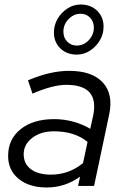

<svg xmlns="http://www.w3.org/2000/svg" viewBox="-20 -824 546 851"><path d="M187 7Q110 7 63 -31Q16 -69 16 -133Q16 -207 71.5 -251.5Q127 -296 220 -296Q264 -296 305.5 -284.5Q347 -273 380 -253L393 -312Q421 -448 274 -448Q214 -448 124 -409L104 -468Q156 -490 201 -500Q246 -510 286 -510Q388 -510 435.5 -458.5Q483 -407 464 -317L397 0H326L335 -41Q268 7 187 7ZM206 -50Q285 -50 348 -101L368 -195Q311 -242 219 -242Q161 -242 123 -213Q85 -184 85 -140Q85 -98 117 -74Q149 -50 206 -50ZM320 -582Q276 -582 247.5 -609.5Q219 -637 219 -680Q219 -713 235.5 -741Q252 -769 279 -786.5Q306 -804 337 -804Q382 -804 410.5 -776.5Q439 -749 439 -706Q439 -673 422.5 -645Q406 -617 379 -599.5Q352 -582 320 -582ZM320 -622Q351 -622 373.5 -646Q396 -670 396 -702Q396 -728 379.5 -745.5Q363 -763 337 -763Q307 -763 284 -739.5Q261 -716 261 -683Q261 -657 278 -639.5Q295 -622 320 -622Z"/></svg>

Font: Red Hat Display
Style: Italic
Weight: 400
Italic angle: -12°
Designer: Pentagram, MCKL
Foundry: Pentagram, MCKL
Version: Version 1.023; ttfautohint (v1.8.3)